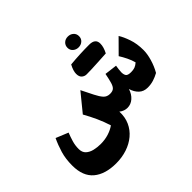

<svg xmlns="http://www.w3.org/2000/svg" viewBox="-244 -1155 1766 1766"><g transform="rotate(-45 638.5 -272.0)"><path d="M1030.8 10.7Q979.5 10.7 946.5 -20.3Q913.6 -51.3 898.4 -103Q882.8 -51.8 847.4 -20.5Q812 10.7 766.6 10.7Q747.6 10.7 727.8 3.9Q708 -2.9 689 -18.1Q692.4 54.7 666 113.3Q639.6 171.9 590.3 213.1Q541 254.4 474.9 276.4Q408.7 298.3 332 298.3Q190.9 298.3 111.3 231.7Q31.7 165 31.7 26.4Q31.7 -60.1 52.2 -129.4Q72.8 -198.7 102.5 -261.2L222.7 -211.9Q207 -172.4 194.1 -129.2Q181.2 -85.9 181.2 -40Q181.2 4.4 207.3 28.6Q233.4 52.7 273.9 62.3Q314.5 71.8 356.9 71.8Q414.1 71.8 462.2 56.4Q510.3 41 544.9 16.1Q523.9 -50.8 495.8 -112.5Q467.8 -174.3 432.6 -236.8L575.2 -411.6L633.8 -294.4Q658.2 -245.6 681.9 -219.7Q705.6 -193.8 745.1 -193.8Q777.3 -193.8 794.2 -207.8Q811 -221.7 821.5 -256.3Q832 -291 844.2 -353.5L966.3 -338.4Q963.9 -324.2 960.7 -300Q957.5 -275.9 957.5 -261.7Q957.5 -230.5 969.2 -214.4Q981 -198.2 1022.5 -198.2Q1052.2 -198.2 1072.8 -205.8Q1093.3 -213.4 1115.2 -232.9Q1105 -272 1085.4 -311.5Q1065.9 -351.1 1045.4 -383.3L1176.3 -515.1Q1201.2 -476.6 1224.1 -410.4Q1247.1 -344.2 1247.1 -261.2Q1247.1 -211.4 1229 -148.9Q1210.9 -86.4 1179.2 -31.2Q1144 -11.7 1107.7 -0.5Q1071.3 10.7 1030.8 10.7ZM979.5 -484.9Q960 -483.9 866.9 -478.5Q773.9 -473.1 719.2 -473.1Q692.9 -473.1 673.1 -490.2Q653.3 -507.3 653.3 -545.4Q653.3 -583.5 682.6 -638.2Q806.6 -649.9 928.2 -649.9Q1008.3 -649.9 1008.3 -584Q1008.3 -539.6 979.5 -484.9ZM842.5 -700.7Q811 -700.7 788.8 -720.2Q766.6 -739.7 766.6 -770.5Q766.6 -801.3 787.8 -821.5Q809.1 -841.8 841.6 -841.8Q874 -841.8 896 -822.3Q918 -802.7 918 -771.2Q918 -739.7 896 -720.2Q874 -700.7 842.5 -700.7Z"/></g></svg>

Font: Pinar DS4-ExtraBold
Style: Regular
Weight: 800
Designer: Amin Abedi
Version: Version 2.000